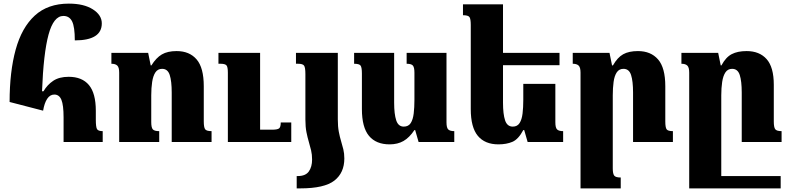

<svg xmlns="http://www.w3.org/2000/svg" viewBox="-20 -784 4355 1060"><path d="M218 -173 33 -221Q33 -388 66.5 -510Q100 -632 172 -698Q244 -764 360 -764Q443 -764 492.5 -732.5Q542 -701 542 -655Q542 -561 393 -561Q393 -636 378 -666Q363 -696 330 -696Q276 -696 248 -593Q220 -490 212 -280H220Q241 -316 274 -338Q307 -360 359 -360Q433 -360 471 -314.5Q509 -269 509 -172V-123Q509 -83 515.5 -71.5Q522 -60 547 -60V0H331V-136Q331 -204 319 -233Q307 -262 280 -262Q256 -262 240.5 -238.5Q225 -215 218 -173Z M1148 -60V0H928V-273Q928 -336 917 -370Q906 -404 875 -404Q851 -404 838 -384.5Q825 -365 820 -331.5Q815 -298 815 -258V-110Q815 -80 823.5 -70Q832 -60 859 -60V0H638V-383Q638 -412 627.5 -422Q617 -432 595 -432V-492H798L812 -423H816Q842 -465 873.5 -483.5Q905 -502 955 -502Q1026 -502 1065.5 -456Q1105 -410 1105 -308V-114Q1105 -81 1112.5 -70.5Q1120 -60 1148 -60ZM1588 -108V0H1238V-383Q1238 -415 1230 -423.5Q1222 -432 1198 -432H1186V-492H1416V-68H1482Q1511 -68 1520.5 -75Q1530 -82 1530 -108Z M1666 -124V-375Q1666 -412 1658.5 -422Q1651 -432 1626 -432H1614V-492H1845V-125Q1845 -85 1850.5 -56.5Q1856 -28 1863 -5Q1870 18 1875.5 40.5Q1881 63 1881 91Q1881 170 1826 213Q1771 256 1638 256H1618V188H1624Q1667 188 1685 162.5Q1703 137 1703 97Q1703 69 1697.5 46Q1692 23 1685 -0.5Q1678 -24 1672 -53.5Q1666 -83 1666 -124Z M2131 13Q2056 13 2017 -34Q1978 -81 1978 -182V-378Q1978 -411 1971 -421.5Q1964 -432 1935 -432V-492H2156V-217Q2156 -154 2167.5 -119.5Q2179 -85 2209 -85Q2235 -85 2247.5 -104.5Q2260 -124 2264 -157.5Q2268 -191 2268 -233V-383Q2268 -412 2259.5 -422Q2251 -432 2225 -432V-492H2445V-109Q2445 -78 2455 -69Q2465 -60 2488 -60V0H2291L2272 -66H2268Q2240 -24 2207.5 -5.5Q2175 13 2131 13Z M3046 -321V-109Q3046 -78 3056 -69Q3066 -60 3089 -60V0H2893L2874 -66H2869Q2842 -15 2809 -1Q2776 13 2732 13Q2657 13 2618 -34Q2579 -81 2579 -182V-646Q2579 -679 2572 -689.5Q2565 -700 2536 -700V-760H2757V-492H3069V-424H2757V-217Q2757 -154 2768.5 -119.5Q2780 -85 2811 -85Q2836 -85 2848.5 -104.5Q2861 -124 2865 -157.5Q2869 -191 2869 -233V-321Z M3695 -60V0H3475V-273Q3475 -336 3464 -370Q3453 -404 3422 -404Q3398 -404 3385 -384.5Q3372 -365 3367.5 -331.5Q3363 -298 3363 -258V146Q3363 175 3371 185.5Q3379 196 3407 196V256H3185V-383Q3185 -412 3174.5 -422Q3164 -432 3142 -432V-492H3345L3359 -423H3364Q3389 -467 3420.5 -484.5Q3452 -502 3502 -502Q3573 -502 3613 -456Q3653 -410 3653 -308V-114Q3653 -81 3660 -70.5Q3667 -60 3695 -60Z M4252 -113Q4252 -81 4260 -70.5Q4268 -60 4295 -60V0H4075V-273Q4075 -336 4064 -370Q4053 -404 4022 -404Q3998 -404 3985 -384.5Q3972 -365 3967 -331.5Q3962 -298 3962 -258V188H4290V256H3785V-383Q3785 -412 3774.5 -422Q3764 -432 3742 -432V-492H3945L3959 -423H3963Q3987 -468 4019.5 -485Q4052 -502 4102 -502Q4173 -502 4212.5 -457.5Q4252 -413 4252 -316Z"/></svg>

Font: Noto Serif Armenian SemiCondensed Black
Style: Regular
Weight: 900
Width: 4
Designer: Monotype Design Team
Foundry: Monotype Imaging Inc.
Version: Version 2.008; ttfautohint (v1.8.4.7-5d5b)